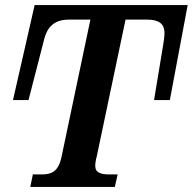

<svg xmlns="http://www.w3.org/2000/svg" viewBox="-20 -734 757 754"><path d="M99 0H431L442 -49H410C377 -49 354 -55 354 -83C354 -91 356 -106 360 -120L473 -657H558C606 -657 626 -639 626 -604C626 -592 623 -569 620 -553L585 -341H647L717 -714H116L31 -341H92L154 -582C166 -627 192 -657 251 -657H335L221 -115C208 -57 179 -49 143 -49H109Z"/></svg>

Font: Noto Serif SemiBold
Style: Italic
Weight: 600
Italic angle: -12°
Designer: Monotype Design Team
Foundry: Monotype Imaging Inc.
Version: Version 2.014